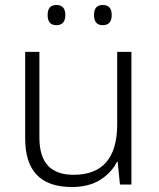

<svg xmlns="http://www.w3.org/2000/svg" viewBox="-20 -833 636 770"><path d="M507 -625V-93H461L452 -184H449Q427 -140 381.5 -111.5Q336 -83 268 -83Q81 -83 81 -277V-625H138V-282Q138 -205 172.5 -168.5Q207 -132 275 -132Q450 -132 450 -335V-625ZM171 -773Q171 -813 206 -813Q242 -813 242 -773Q242 -732 206 -732Q171 -732 171 -773ZM357 -773Q357 -813 392 -813Q428 -813 428 -773Q428 -732 392 -732Q357 -732 357 -773Z"/></svg>

Font: Noto Sans Kannada UI Light
Style: Regular
Weight: 300
Designer: Jelle Bosma - Monotype Design Team
Foundry: Monotype Imaging Inc.
Version: Version 2.005; ttfautohint (v1.8.4.7-5d5b)